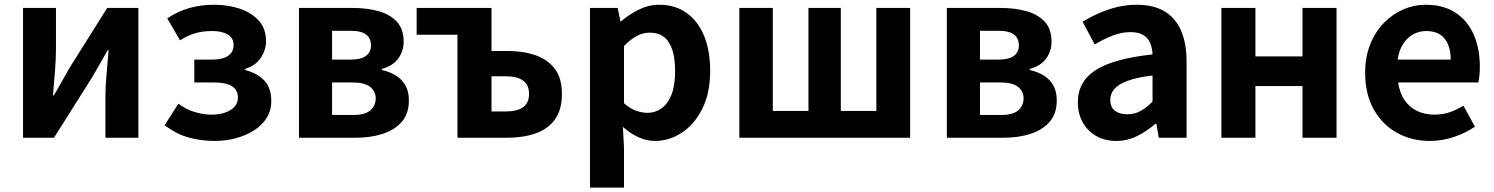

<svg xmlns="http://www.w3.org/2000/svg" viewBox="-20 -594 6444 828"><path d="M79.3 0V-559.8H221.3V-383.2Q221.3 -340.9 217.1 -287.8Q212.9 -234.6 208.5 -182.4H212Q226.6 -208.2 246.2 -241.8Q265.7 -275.5 279.4 -300.5L442.4 -559.8H576.7V0H434.6V-176.4Q434.6 -218.8 439.3 -272Q444 -325.2 448.4 -377.4H444.2Q429.7 -352.4 410.4 -317.9Q391.2 -283.5 376.5 -259.3L212.8 0Z M906 13.8Q848.7 13.8 795.9 -0.3Q743.1 -14.3 690 -53.9L749.2 -146.7Q784.3 -121.1 821.7 -110.3Q859.1 -99.6 891.8 -99.6Q924.6 -99.6 950.4 -108.3Q976.1 -117.1 991 -133.3Q1005.9 -149.5 1005.9 -172.6Q1005.9 -206.7 980 -222.5Q954.2 -238.4 904 -238.4H817.9V-336.9H893.6Q940.2 -336.9 963.8 -353.3Q987.3 -369.6 987.3 -399.9Q987.3 -429.5 962.9 -444.8Q938.4 -460.2 894.9 -460.2Q854.7 -460.2 822 -450.7Q789.4 -441.1 756.4 -420L701.3 -514.7Q745.2 -544.6 795.8 -559.1Q846.4 -573.5 904.2 -573.5Q962.9 -573.5 1013.9 -556.6Q1064.9 -539.6 1096.1 -505Q1127.3 -470.3 1127.3 -415.9Q1127.3 -379.9 1105.5 -345.8Q1083.7 -311.7 1037.3 -296.8V-291.8Q1088.5 -279.3 1119.2 -247.4Q1149.9 -215.6 1149.9 -158.2Q1149.9 -117.1 1129.5 -84.9Q1109 -52.6 1074.3 -30.9Q1039.6 -9.2 996.1 2.3Q952.5 13.8 906 13.8Z M1269.3 0V-559.8H1500.3Q1562.7 -559.8 1612.6 -545.8Q1662.5 -531.8 1691.7 -500.1Q1720.8 -468.5 1720.8 -413.4Q1720.8 -374.9 1698.1 -342.5Q1675.3 -310.2 1626.8 -296.8V-292Q1661.1 -284.5 1687.2 -268.3Q1713.4 -252.1 1728.3 -225.8Q1743.3 -199.4 1743.3 -160.9Q1743.3 -103.7 1712.3 -68.3Q1681.2 -33 1629.4 -16.5Q1577.6 0 1513.3 0ZM1412.1 -336.9H1489.1Q1537.9 -336.9 1558.9 -353.5Q1579.9 -370.1 1579.9 -398.1Q1579.9 -428.2 1559.2 -444.7Q1538.5 -461.2 1491.3 -461.2H1412.1ZM1412.1 -98.3H1503.9Q1554.5 -98.3 1577.4 -118.3Q1600.2 -138.2 1600.2 -170.5Q1600.2 -200.1 1576.3 -219.2Q1552.4 -238.4 1501.1 -238.4H1412.1Z M1952.8 0V-444.1H1776.8V-559.8H2099.6V-374.2H2168.1Q2235.6 -374.2 2288.9 -355.9Q2342.3 -337.6 2372.8 -297Q2403.3 -256.4 2403.3 -189Q2403.3 -120 2372.8 -78.4Q2342.3 -36.8 2288.9 -18.4Q2235.6 0 2168.1 0ZM2099.6 -113.3H2159.4Q2211.1 -113.3 2236.3 -131.9Q2261.6 -150.5 2261.6 -189.8Q2261.6 -227.5 2236.3 -246.2Q2211.1 -265 2159.4 -265H2099.6Z M2524.3 214.9V-559.8H2644L2655.4 -501.9H2658.2Q2693.3 -532.1 2735.5 -552.8Q2777.7 -573.5 2822.8 -573.5Q2891.7 -573.5 2941 -538.1Q2990.4 -502.6 3016.5 -439.1Q3042.6 -375.6 3042.6 -288.9Q3042.6 -192.9 3008.6 -125Q2974.5 -57.1 2920.3 -21.7Q2866.2 13.8 2804.7 13.8Q2768.5 13.8 2733.4 -2.2Q2698.2 -18.1 2666.3 -46.8L2671 44.4V214.9ZM2772.6 -107.4Q2806 -107.4 2833.1 -126.9Q2860.2 -146.4 2875.9 -186.2Q2891.5 -226.1 2891.5 -286.6Q2891.5 -340.3 2879.9 -377.5Q2868.2 -414.6 2844.1 -433.9Q2820.1 -453.2 2780.8 -453.2Q2752.5 -453.2 2726.2 -439Q2700 -424.9 2671 -395.7V-148.7Q2697.7 -125.3 2724 -116.3Q2750.2 -107.4 2772.6 -107.4Z M3168.3 0V-559.8H3312.7V-115.7H3466.5V-559.8H3606V-115.7H3759.2V-559.8H3905V0Z M4063.3 0V-559.8H4294.3Q4356.7 -559.8 4406.6 -545.8Q4456.5 -531.8 4485.7 -500.1Q4514.8 -468.5 4514.8 -413.4Q4514.8 -374.9 4492.1 -342.5Q4469.3 -310.2 4420.8 -296.8V-292Q4455.1 -284.5 4481.2 -268.3Q4507.4 -252.1 4522.3 -225.8Q4537.3 -199.4 4537.3 -160.9Q4537.3 -103.7 4506.3 -68.3Q4475.2 -33 4423.4 -16.5Q4371.6 0 4307.3 0ZM4206.1 -336.9H4283.1Q4331.9 -336.9 4352.9 -353.5Q4373.9 -370.1 4373.9 -398.1Q4373.9 -428.2 4353.2 -444.7Q4332.5 -461.2 4285.3 -461.2H4206.1ZM4206.1 -98.3H4297.9Q4348.5 -98.3 4371.4 -118.3Q4394.2 -138.2 4394.2 -170.5Q4394.2 -200.1 4370.3 -219.2Q4346.4 -238.4 4295.1 -238.4H4206.1Z M4793.4 13.8Q4743.9 13.8 4706.6 -7.9Q4669.4 -29.5 4648.8 -67.2Q4628.2 -105 4628.2 -152.6Q4628.2 -242.2 4704.9 -291.6Q4781.7 -341 4950.3 -359.4Q4949.2 -386.8 4940.1 -408.6Q4931 -430.4 4910.4 -442.9Q4889.8 -455.5 4855.1 -455.5Q4816.3 -455.5 4778.3 -440.5Q4740.3 -425.6 4701 -402.4L4648.7 -500.1Q4682.1 -520.7 4719.2 -537.1Q4756.3 -553.4 4797.3 -563.5Q4838.3 -573.5 4882.1 -573.5Q4953.4 -573.5 5001 -545.7Q5048.6 -517.8 5072.9 -463Q5097.1 -408.3 5097.1 -327V0H4977.4L4966.9 -59.9H4962.4Q4926.3 -28.4 4884 -7.3Q4841.8 13.8 4793.4 13.8ZM4841.7 -101.1Q4873.1 -101.1 4898.6 -115.4Q4924.1 -129.7 4950.3 -155.8V-268.4Q4882.4 -260.3 4842.2 -245.2Q4802 -230.1 4785.1 -209.7Q4768.1 -189.3 4768.1 -163.8Q4768.1 -130.8 4788.7 -116Q4809.3 -101.1 4841.7 -101.1Z M5247.3 0V-559.8H5394V-350.9H5597V-559.8H5743.8V0H5597V-222.8H5394V0Z M6146.4 13.8Q6067.9 13.8 6004.7 -21.2Q5941.5 -56.1 5904.4 -121.9Q5867.2 -187.7 5867.2 -279.9Q5867.2 -348.1 5888.8 -402.2Q5910.4 -456.3 5947.6 -494.8Q5984.8 -533.2 6031.5 -553.4Q6078.3 -573.5 6127.7 -573.5Q6205.1 -573.5 6257 -539.3Q6308.9 -505.1 6335.4 -444.7Q6361.8 -384.4 6361.8 -306.4Q6361.8 -285.9 6359.9 -267.6Q6357.9 -249.4 6355.1 -238.4H6009.7Q6015.9 -192.8 6037.2 -162.1Q6058.4 -131.4 6091.1 -115.5Q6123.8 -99.6 6165.6 -99.6Q6199.6 -99.6 6230 -109.4Q6260.3 -119.3 6291.1 -138.2L6340.6 -47.9Q6299.7 -19.8 6249 -3Q6198.4 13.8 6146.4 13.8ZM6007.4 -336.9H6236.3Q6236.3 -393.2 6210.4 -426.7Q6184.6 -460.2 6130.1 -460.2Q6101 -460.2 6075.2 -446.4Q6049.4 -432.6 6031.4 -405.4Q6013.4 -378.2 6007.4 -336.9Z"/></svg>

Font: Shanggu Sans SC VF
Style: Regular
Weight: 250
Designer: GuiWonder
Version: Version 1.021